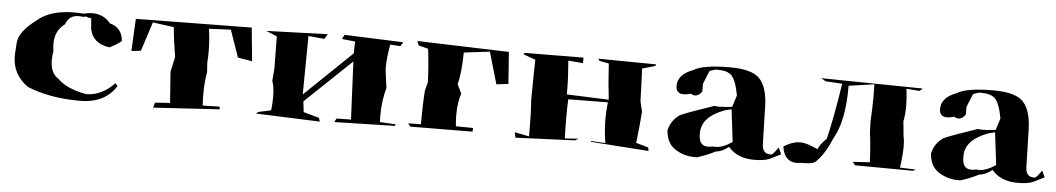

<svg xmlns="http://www.w3.org/2000/svg" viewBox="-32 -748 5128 932"><g transform="rotate(5 2532.5 -281.5)"><path d="M366 -69Q219 -69 109 -114Q32 -168 32 -260Q32 -268 36 -323Q40 -378 121 -438Q183 -494 304 -494Q324 -494 346 -492Q369 -498 390 -498Q445 -498 479 -456Q538 -441 544 -376Q519 -355 486 -340Q403 -352 390 -422L386 -473L375 -474Q364 -479 357 -479Q352 -479 350 -476Q337 -478 325 -478Q277 -478 262 -433Q214 -399 214 -334Q214 -317 217 -298Q213 -274 213 -254Q213 -191 253 -166Q298 -121 394 -104Q470 -105 530 -169L542 -156Q487 -69 366 -69Z M723 -67 730 -92 803 -97 792 -248 808 -321Q795 -398 789 -465L686 -479L640 -337L594 -332L602 -489L1166 -496L1182 -333L1112 -345L1066 -477L960 -472Q968 -414 968 -362Q968 -334 966 -307L969 -262Q960 -211 960 -153Q960 -126 962 -98L1044 -100L1046 -87Z M1535 -70 1222 -82 1235 -91 1295 -104Q1299 -140 1299 -169Q1299 -218 1288 -247L1293 -308L1291 -464L1238 -486L1537 -496L1522 -472L1444 -479L1441 -194L1670 -414L1672 -472L1607 -479L1618 -500L1905 -489L1893 -469L1843 -472Q1831 -405 1831 -360Q1831 -342 1843 -261Q1825 -198 1825 -122L1826 -93L1903 -89L1900 -81L1605 -74L1615 -92L1685 -93L1672 -375L1447 -161L1453 -109L1529 -88Z M1975 -84 1963 -99 2025 -100Q2025 -194 2030 -263L2041 -307Q2038 -386 2028 -468L1981 -480L1973 -501L2420 -487L2431 -332L2373 -325L2328 -480L2202 -465Q2201 -369 2186 -309L2207 -265Q2192 -220 2192 -160Q2192 -134 2195 -105L2279 -104L2278 -86Z M3137 -67 2853 -87 2857 -91 2925 -87Q2915 -147 2915 -204Q2915 -245 2920 -285L2727 -283Q2725 -241 2725 -193Q2725 -146 2727 -92L2794 -97L2776 -87L2488 -75L2482 -101L2553 -87V-117Q2553 -206 2548 -264L2549 -341Q2549 -389 2551 -460L2491 -482L2497 -489L2783 -491V-464L2711 -470Q2718 -390 2718 -331V-306L2923 -298Q2913 -381 2908 -473L2862 -482L2855 -492L3137 -489L3134 -481L3071 -463Q3075 -383 3077 -305L3089 -254Q3085 -197 3074 -101L3134 -84Z M3374 -57H3363Q3309 -57 3266.5 -85Q3224 -113 3220 -175Q3231 -224 3273 -253Q3309 -270 3437 -313Q3445 -311 3460 -311Q3483 -311 3523 -316L3541 -373Q3528 -445 3505 -469Q3484 -489 3439 -489H3427Q3399 -482 3397 -477L3372 -415V-377Q3356 -355 3338 -355Q3328 -355 3318 -362Q3297 -356 3282 -356Q3245 -356 3245 -394Q3245 -450 3319 -477Q3364 -506 3496 -506Q3602 -506 3640 -467Q3678 -428 3682 -339L3687 -148Q3689 -102 3726 -102H3732Q3740 -102 3765 -139L3780 -107Q3753 -93 3727.5 -81Q3702 -69 3651 -69Q3568 -69 3525 -121Q3492 -95 3463 -93Q3415 -69 3374 -57ZM3422 -113Q3432 -113 3445 -116L3459 -115Q3494 -115 3540 -146L3521 -304L3489 -296Q3380 -256 3378 -179V-169Q3378 -113 3422 -113ZM3323 -451 3324 -465Z M3857 -72Q3798 -72 3787 -146Q3830 -173 3869 -173Q3898 -173 3954 -147Q3958 -166 3994 -202Q4019 -304 4045 -474L3964 -479L3941 -492L4437 -485L4422 -472L4358 -477Q4364 -432 4364 -394Q4364 -352 4357 -318L4364 -246Q4369 -227 4369 -197Q4369 -155 4360 -93L4437 -90L4425 -83L4142 -85L4129 -101L4212 -106Q4209 -186 4200 -249L4198 -304Q4202 -369 4202 -428Q4202 -457 4201 -485L4077 -467V-461Q4077 -294 4026 -207Q3995 -132 3957 -94Q3946 -74 3891 -74H3876Q3866 -72 3857 -72Z M4658 -57H4647Q4593 -57 4550.5 -85Q4508 -113 4504 -175Q4515 -224 4557 -253Q4593 -270 4721 -313Q4729 -311 4744 -311Q4767 -311 4807 -316L4825 -373Q4812 -445 4789 -469Q4768 -489 4723 -489H4711Q4683 -482 4681 -477L4656 -415V-377Q4640 -355 4622 -355Q4612 -355 4602 -362Q4581 -356 4566 -356Q4529 -356 4529 -394Q4529 -450 4603 -477Q4648 -506 4780 -506Q4886 -506 4924 -467Q4962 -428 4966 -339L4971 -148Q4973 -102 5010 -102H5016Q5024 -102 5049 -139L5064 -107Q5037 -93 5011.5 -81Q4986 -69 4935 -69Q4852 -69 4809 -121Q4776 -95 4747 -93Q4699 -69 4658 -57ZM4706 -113Q4716 -113 4729 -116L4743 -115Q4778 -115 4824 -146L4805 -304L4773 -296Q4664 -256 4662 -179V-169Q4662 -113 4706 -113ZM4607 -451 4608 -465Z"/></g></svg>

Font: Xiangcui Kesong Xiangcui Kesong
Style: Regular
Weight: 400
Version: Version 1.501;March 28, 2024;FontCreator 14.0.0.2814 64-bit